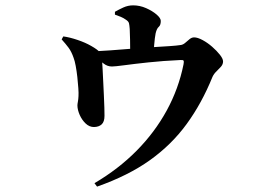

<svg xmlns="http://www.w3.org/2000/svg" viewBox="-20 -621 1040 714"><path d="M209.3 -474.5 215.4 -485.6Q239.5 -482.3 268.4 -472.5Q297.4 -462.7 318.9 -450.3Q342.9 -436.7 350.8 -427Q358.7 -417.3 359.7 -395.2Q360.7 -383.9 361.6 -363Q362.5 -342 363.9 -316.6Q365.2 -291.2 366.3 -266.2Q367.5 -241.1 368.1 -220.9Q368.6 -200.7 368.6 -190.1Q368.6 -168.6 358.3 -158.7Q347.9 -148.9 329.4 -148.6Q312.1 -148.6 298.3 -161.9Q284.5 -175.2 276.3 -193.8Q268.2 -212.4 267.9 -228.2Q267.9 -234.2 269.7 -243.1Q271.4 -252 271.9 -263.5Q272.6 -273.9 271.3 -293.1Q270.1 -312.2 267.6 -334.4Q265.1 -356.6 261.5 -376.1Q257.9 -395.5 253.7 -406Q245.8 -429 235.1 -443.4Q224.3 -457.8 209.3 -474.5ZM324.7 -416.8 325.4 -429.8Q357.9 -431.6 391.3 -433.8Q424.6 -436 454.4 -438.7Q484.2 -441.3 505.7 -442.6Q530.5 -444.6 558.1 -446.2Q585.7 -447.8 610.8 -449.5Q635.9 -451.1 653.6 -453.8Q662.1 -455.6 669.6 -462.4Q677.2 -469.1 685.2 -475.6Q693.2 -482 701.8 -482Q714.9 -482 733.4 -472Q752 -462 769.1 -447Q786.3 -432 797.9 -417.2Q809.5 -402.3 809.5 -392.7Q809.5 -382 801.9 -373.2Q794.3 -364.5 784.9 -355.5Q775.4 -346.6 770.2 -335.2Q730.4 -236.9 674.2 -159.9Q618.1 -82.9 537.6 -25.4Q457.1 32.1 341 73L331.3 60.2Q420.4 7.8 488 -60.5Q555.6 -128.9 599.9 -209.9Q644.2 -290.8 662.5 -381.8Q664.5 -392.3 662.6 -395.4Q660.7 -398.5 651.3 -397.8Q585.9 -394.8 531.9 -389Q477.8 -383.2 442.3 -378.4Q406.7 -373.7 396.3 -373.7Q379.5 -373.7 365.8 -384.4Q352.2 -395.2 324.7 -416.8ZM407.4 -566.6V-577.2Q421.1 -585.1 438.5 -593.1Q456 -601.1 475 -601.1Q499.8 -601.1 523.2 -590.8Q546.6 -580.5 562.3 -567Q577.9 -553.5 577.9 -543.3Q577.9 -527.4 570.4 -521.2Q562.9 -514.9 558.7 -496.9Q555.5 -480.6 553.3 -453.4Q551.1 -426.2 551.1 -409L464.1 -406.5Q464.1 -412.5 464.1 -431.2Q464.1 -449.9 463.7 -473Q463.4 -496 462.4 -513.1Q461.4 -526.9 459.7 -534.2Q458.1 -541.4 448.4 -547.6Q439.2 -554.3 428.9 -558.5Q418.6 -562.7 407.4 -566.6Z"/></svg>

Font: Noto Serif JP
Style: Regular
Weight: 200
Designer: Ryoko NISHIZUKA 西塚涼子 (kana & ideographs); Frank Grießhammer (Latin, Greek & Cyrillic); Wenlong ZHANG 张文龙 (bopomofo); San
Foundry: Adobe
Version: Version 2.001;hotconv 1.1.0;makeotfexe 2.6.0